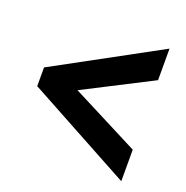

<svg xmlns="http://www.w3.org/2000/svg" viewBox="-97 -659 653 675"><g transform="rotate(20 230.0 -322.0)"><path d="M34 -287V-357L426 -570V-452L172 -322L426 -192V-74Z"/></g></svg>

Font: Noto Sans Devanagari UI ExtraCondensed
Style: Bold
Weight: 700
Width: 2
Designer: Jelle Bosma - Monotype Design Team
Foundry: Monotype Imaging Inc.
Version: Version 2.004